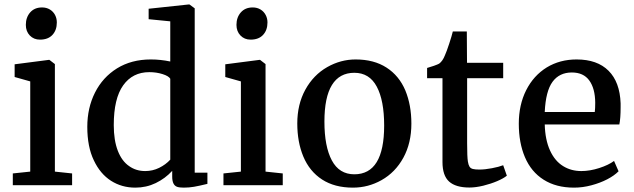

<svg xmlns="http://www.w3.org/2000/svg" viewBox="-20 -840 2875 871"><path d="M117.2 -61.5V-470.7L46.4 -490.7V-548.3L201.7 -568.4H204.1L229 -549.3V-61.5L307.1 -53.2V0H38.1V-53.2ZM170.4 -806.2H170.9Q190.9 -806.2 206.3 -796.9Q221.7 -787.6 230 -771.5Q237.8 -756.3 237.8 -738.3Q237.8 -703.1 217.8 -681.6Q197.8 -660.2 161.6 -660.2H161.1Q133.3 -660.2 115.2 -679Q97.2 -697.8 97.2 -727.1Q97.2 -761.2 116.9 -783.7Q136.7 -806.2 170.4 -806.2Z M510.7 -529.8Q576.2 -570.3 664.1 -570.3Q708 -570.3 752.4 -561V-743.2L654.3 -752.9V-800.3L836.4 -819.8H839.4L863.3 -802.2V-56.6H920.9V-5.9Q882.8 3.4 860.1 7.3Q837.4 11.2 813.5 11.2Q793.5 11.2 783 7.3Q772.5 3.4 767.1 -7.3Q761.2 -18.6 761.2 -39.1V-64.9Q729.5 -30.3 686.5 -9.5Q643.6 11.2 593.8 11.2Q532.2 11.2 483.4 -20Q434.6 -51.3 405.8 -112.3Q376 -173.8 376 -264.6Q376 -350.6 410.9 -419.9Q445.8 -489.3 510.7 -529.8ZM752.4 -482.9Q745.1 -495.1 717.3 -503.9Q689.5 -512.7 657.2 -512.7Q581.5 -512.7 538.8 -452.9Q496.1 -393.1 496.1 -272.5Q496.1 -203.6 514.4 -156.2Q532.7 -108.9 565.9 -86.4Q597.2 -64 638.7 -64Q672.4 -64 702.1 -78.6Q731.9 -93.3 752.4 -115.7Z M1072.8 -61.5V-470.7L1002 -490.7V-548.3L1157.2 -568.4H1159.7L1184.6 -549.3V-61.5L1262.7 -53.2V0H993.7V-53.2ZM1126 -806.2H1126.5Q1146.5 -806.2 1161.9 -796.9Q1177.2 -787.6 1185.5 -771.5Q1193.4 -756.3 1193.4 -738.3Q1193.4 -703.1 1173.3 -681.6Q1153.3 -660.2 1117.2 -660.2H1116.7Q1088.9 -660.2 1070.8 -679Q1052.7 -697.8 1052.7 -727.1Q1052.7 -761.2 1072.5 -783.7Q1092.3 -806.2 1126 -806.2Z M1818.8 -429.7Q1846.2 -363.3 1846.2 -279.3Q1846.2 -190.9 1809.8 -124.5Q1773.4 -58.1 1710.9 -22.9Q1650.4 11.2 1581.1 11.2Q1498 11.2 1441.2 -25.6Q1384.3 -62.5 1356 -129.9Q1328.6 -195.8 1328.6 -279.8Q1328.6 -366.7 1365.2 -433.3Q1401.9 -500 1464.4 -535.6Q1525.4 -570.3 1593.3 -570.3Q1676.3 -570.3 1733.4 -533.4Q1790.5 -496.6 1818.8 -429.7ZM1587.4 -509.8Q1520 -509.8 1485.8 -454.3Q1451.7 -398.9 1451.7 -288.6Q1451.7 -175.3 1485.4 -112.3Q1519 -49.3 1587.4 -49.3Q1722.7 -49.3 1722.7 -270.5Q1722.7 -384.3 1689.2 -447Q1655.8 -509.8 1587.4 -509.8Z M1917.5 -485.4V-531.7Q1930.7 -535.2 1948.5 -541.5Q1966.3 -547.9 1972.2 -551.3Q1988.3 -563 1998.5 -589.4Q2005.9 -605.5 2017.8 -641.8Q2029.8 -678.2 2034.2 -697.3H2097.7L2098.6 -555.2H2262.7V-485.4H2099.1V-189.9Q2099.1 -128.4 2102.5 -107.4Q2105 -91.8 2109.9 -84Q2114.7 -76.2 2125 -73.5Q2135.3 -70.8 2154.8 -70.8H2155.3Q2179.7 -70.8 2211.7 -76.9Q2243.7 -83 2262.2 -90.3H2262.7L2279.3 -43Q2264.6 -30.8 2235.4 -18.3Q2206.1 -5.9 2172.4 2.4Q2137.7 10.7 2110.4 10.7H2109.4Q2047.4 10.7 2017.3 -16.4Q1987.3 -43.5 1987.3 -105V-485.4Z M2460.4 -534.2Q2520 -570.3 2595.7 -570.3Q2689.5 -570.3 2740.7 -519Q2792 -467.8 2795.4 -371.1V-353.5Q2795.4 -302.7 2789.6 -275.4H2451.2Q2453.1 -205.6 2475.1 -157.5Q2497.1 -109.4 2534.7 -86.4Q2570.8 -64 2617.2 -64Q2655.8 -64 2698.2 -77.6Q2740.7 -91.3 2765.6 -109.9L2786.1 -63Q2767.1 -43.5 2734.6 -26.6Q2702.1 -9.8 2663.1 0.5Q2623.5 11.2 2584 11.2Q2502.9 11.2 2446.3 -24.7Q2389.6 -60.5 2361.3 -127Q2333.5 -192.4 2333.5 -278.8Q2333.5 -364.3 2366.9 -430.7Q2400.4 -497.1 2460.4 -534.2ZM2678.2 -332Q2680.2 -347.7 2680.2 -374Q2679.7 -438.5 2653.3 -474.9Q2627 -511.2 2574.2 -511.2Q2517.6 -511.2 2486.6 -469Q2455.6 -426.8 2451.2 -332Z"/></svg>

Font: Merriweather
Style: Regular
Weight: 400
Designer: Eben Sorkin
Foundry: Eben Sorkin
Version: Version 1.584; ttfautohint (v1.8.1)